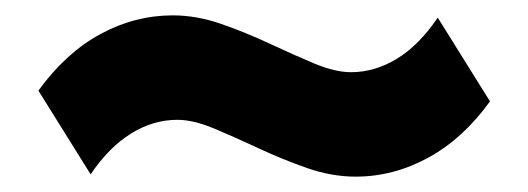

<svg xmlns="http://www.w3.org/2000/svg" viewBox="-20 -460 688 250"><path d="M443 -230Q412 -230 379.8 -241.2Q347.5 -252.5 316.5 -267Q285.5 -281.5 258.5 -292.8Q231.5 -304 211 -304Q179.5 -304 150.8 -286.2Q122 -268.5 98 -233L30 -342Q65.5 -391 110.5 -415.5Q155.5 -440 205 -440Q236 -440 268.2 -428.8Q300.5 -417.5 331.5 -403Q362.5 -388.5 389.5 -377.2Q416.5 -366 437 -366Q468 -366 496.8 -383.5Q525.5 -401 550 -437L618 -328Q583 -279.5 537.8 -254.8Q492.5 -230 443 -230Z"/></svg>

Font: Geologica Roman Black
Style: Regular
Weight: 900
Designer: Sindre Bremnes, Frode Helland
Foundry: Monokrom Skriftforlag AS
Version: Version 1.010;gftools[0.9.28]